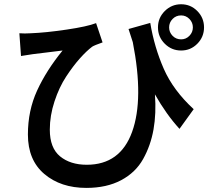

<svg xmlns="http://www.w3.org/2000/svg" viewBox="-20 -832 1017 924"><path d="M703.1 -721.7Q722.7 -604.5 768.1 -501Q813.5 -397.5 912.1 -306.6L843.8 -211.9Q780.3 -281.2 725.6 -377.9Q732.4 -286.1 718.8 -209Q705.1 -131.8 668.9 -66.9Q632.8 -2 563 35.2Q493.2 72.3 395.5 72.3Q272.5 72.3 193.4 5.4Q114.3 -61.5 114.3 -184.6Q114.3 -299.8 158.7 -396.5Q203.1 -493.2 281.2 -588.9Q271.5 -587.9 137.7 -571.3Q89.8 -564.5 81.1 -562.5L73.2 -671.9Q98.6 -669.9 127.9 -671.9Q201.2 -674.8 300.3 -689.5Q399.4 -704.1 442.4 -720.7L473.6 -627.9Q434.6 -614.3 423.8 -607.4Q396.5 -586.9 364.3 -550.8Q332 -514.6 298.3 -463.4Q264.6 -412.1 242.2 -343.8Q219.7 -275.4 219.7 -208Q219.7 -120.1 269 -79.6Q318.4 -39.1 397.5 -39.1Q558.6 -39.1 615.7 -197.3Q672.9 -355.5 619.1 -628.9L598.6 -692.4ZM772.9 -621.6Q740.2 -654.3 740.2 -700.2Q740.2 -746.1 772.9 -778.8Q805.7 -811.5 851.6 -811.5Q897.5 -811.5 929.7 -778.8Q961.9 -746.1 961.9 -700.2Q961.9 -654.3 929.7 -621.6Q897.5 -588.9 851.6 -588.9Q805.7 -588.9 772.9 -621.6ZM851.6 -642.6Q875 -642.6 891.6 -659.7Q908.2 -676.8 908.2 -700.2Q908.2 -723.6 891.6 -740.7Q875 -757.8 851.6 -757.8Q827.1 -757.8 810.5 -740.7Q793.9 -723.6 793.9 -700.2Q793.9 -676.8 810.5 -659.7Q827.1 -642.6 851.6 -642.6Z"/></svg>

Font: Min Sans SemiBold
Style: Regular
Weight: 600
Designer: Jinseong-Kim, NotoSansCJK, Nunito
Foundry: Jinseong-Kim
Version: Version 1.400;Glyphs 3.1.2 (3151)